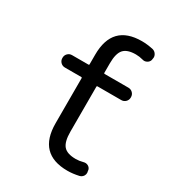

<svg xmlns="http://www.w3.org/2000/svg" viewBox="-181 -872 883 968"><g transform="rotate(30 260.5 -388.0)"><path d="M418 -527.3Q432.6 -527.3 442.9 -517.1Q453.1 -506.8 453.1 -492.2V-490.2Q453.1 -475.6 442.9 -465.3Q432.6 -455.1 418 -455.1H279.3Q275.4 -455.1 275.4 -451.2V-188.5Q275.4 -130.9 295.9 -106.9Q316.4 -83 367.2 -83Q387.7 -83 409.2 -88.9Q422.9 -92.8 434.6 -86.9Q446.3 -81.1 450.2 -68.4L451.2 -60.5Q454.1 -51.8 451.7 -42.5Q449.2 -33.2 442.4 -26.9Q435.5 -20.5 426.8 -18.6Q391.6 -10.7 360.4 -10.7Q189.5 -10.7 189.5 -188.5V-451.2Q189.5 -455.1 185.5 -455.1H89.8Q75.2 -455.1 64.9 -465.3Q54.7 -475.6 54.7 -490.2V-492.2Q54.7 -506.8 64.9 -517.1Q75.2 -527.3 89.8 -527.3H185.5Q189.5 -527.3 189.5 -531.2V-586.9Q189.5 -764.6 360.4 -764.6Q391.6 -764.6 426.8 -756.8Q440.4 -752.9 447.8 -740.2Q455.1 -727.5 451.2 -713.9L450.2 -707Q446.3 -694.3 434.1 -688Q421.9 -681.6 409.2 -685.5Q387.7 -691.4 367.2 -691.4Q317.4 -691.4 296.4 -668Q275.4 -644.5 275.4 -586.9V-531.2Q275.4 -527.3 279.3 -527.3Z"/></g></svg>

Font: Gen Jyuu GothicL Regular
Style: Regular
Weight: 400
Designer: [Source Han Sans]
Ryoko NISHIZUKA  (kana & ideographs); Paul D. Hunt (Latin, Greek & Cyrillic); Wenlong ZHANG  (bopomofo
Version: Version 1.002.20150607